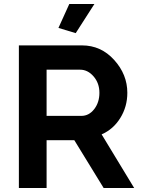

<svg xmlns="http://www.w3.org/2000/svg" viewBox="-20 -936 705 956"><path d="M357 -771 271 -797 325 -916H450ZM74 0V-710H388Q483 -710 548.5 -637.5Q614 -565 614 -474Q614 -405 579 -348.5Q544 -292 486 -267L648 0H496L350 -238H212V0ZM212 -359H385Q423 -359 449 -392.5Q475 -426 475 -474Q475 -522 446 -555.5Q417 -589 379 -589H212Z"/></svg>

Font: Raleway-v4020
Style: Bold
Weight: 700
Designer: Matt McInerney, Pablo Impallari, Rodrigo Fuenzalida
Foundry: Matt McInerney, Pablo Impallari, Rodrigo Fuenzalida
Version: Version 4.020;PS 004.020;hotconv 1.0.88;makeotf.lib2.5.64775